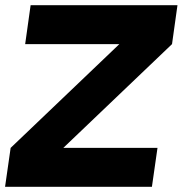

<svg xmlns="http://www.w3.org/2000/svg" viewBox="-50 -720 716 740"><path d="M-30.5 0 -9 -150 410 -550H47L68 -700H634L613 -550L194 -150H557L535.5 0Z"/></svg>

Font: Urbanist Black
Style: Italic
Weight: 900
Italic angle: -8°
Designer: Corey Hu
Foundry: Corey Hu
Version: Version 1.330; ttfautohint (v1.8.4.7-5d5b)